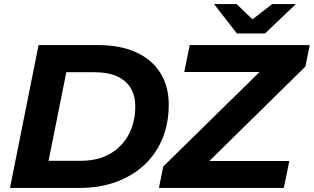

<svg xmlns="http://www.w3.org/2000/svg" viewBox="-20 -921 1538 941"><path d="M29 0 169 -700H462Q570 -700 647.5 -664.5Q725 -629 766 -563.5Q807 -498 807 -408Q807 -315 775.5 -240Q744 -165 686 -111.5Q628 -58 548 -29Q468 0 371 0ZM218 -133H376Q461 -133 520.5 -168Q580 -203 611.5 -263Q643 -323 643 -399Q643 -451 621 -488.5Q599 -526 554.5 -546.5Q510 -567 444 -567H305ZM759 0 780 -105 1312 -627 1326 -568H883L910 -700H1498L1477 -595L946 -73L932 -132H1398L1371 0ZM1141 -757 1029 -901H1140L1263 -782H1160L1314 -901H1430L1279 -757Z"/></svg>

Font: Montserrat Thin
Style: Bold Italic
Weight: 700
Italic angle: -11.3°
Version: Version 9.000